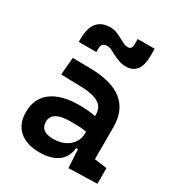

<svg xmlns="http://www.w3.org/2000/svg" viewBox="-187 -906 960 1037"><g transform="rotate(30 293.0 -388.0)"><path d="M392.6 4.9 385.7 -109.4H374.5Q368.2 -49.8 325.9 -20Q283.7 9.8 214.4 9.8Q132.3 9.8 87.2 -30Q42 -69.8 42 -143.6Q42 -228.5 102.5 -273.9Q163.1 -319.3 273.9 -319.3Q333 -319.3 376.5 -310.1V-320.3Q376.5 -365.7 340.8 -387Q305.2 -408.2 234.4 -410.2L105.5 -413.6L115.2 -522.5L224.6 -521Q360.4 -519 426.3 -465.6Q492.2 -412.1 492.2 -309.6V-108.4L570.3 -97.7V0ZM376.5 -212.9Q350.1 -217.8 326.4 -218.5Q302.7 -219.2 276.9 -219.2Q161.6 -219.2 161.6 -151.4Q161.6 -90.3 240.7 -90.3Q286.1 -90.3 316.2 -106.7Q346.2 -123 361.3 -148.2Q376.5 -173.3 376.5 -200.2ZM100.1 -613.3V-632.8Q100.1 -767.1 210 -767.1Q231.4 -767.1 247.8 -760.7Q264.2 -754.4 284.7 -743.2Q303.2 -733.4 315.9 -727.1Q328.6 -720.7 341.3 -720.7Q367.7 -720.7 367.7 -751V-786.1H473.6V-742.2Q473.6 -625 384.3 -625Q363.8 -625 343.8 -631.8Q323.7 -638.7 302.2 -649.4Q286.6 -657.7 273.2 -664.6Q259.8 -671.4 245.6 -671.4Q227.5 -671.4 218.5 -663.3Q209.5 -655.3 209.5 -635.3V-613.3Z"/></g></svg>

Font: Cascadia Code SemiBold
Style: Regular
Weight: 600
Monospace: yes
Designer: Aaron Bell
Foundry: Saja Typeworks
Version: Version 2404.023; ttfautohint (v1.8.4)